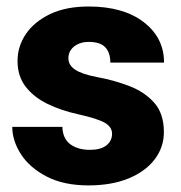

<svg xmlns="http://www.w3.org/2000/svg" viewBox="-20 -558 553 588"><path d="M323.2 -148.4Q323.2 -168.5 302 -181.4Q280.8 -194.3 219.7 -208Q168 -219.2 125.7 -239.7Q83.5 -260.3 58.6 -292.5Q33.7 -324.7 33.7 -371.1Q33.7 -416 59.3 -453.9Q85 -491.7 133.5 -514.9Q182.1 -538.1 251.5 -538.1Q357.9 -538.1 420.2 -490.2Q482.4 -442.4 482.4 -366.2H317.9Q317.9 -396.5 302.5 -413.1Q287.1 -429.7 251 -429.7Q225.6 -429.7 207.5 -416Q189.5 -402.3 189.5 -379.4Q189.5 -358.4 210.4 -344.5Q231.4 -330.6 277.8 -321.8Q331.1 -312 377.4 -293.9Q423.8 -275.9 452.9 -242.7Q481.9 -209.5 481.9 -153.3Q481.9 -106.9 453.6 -69.8Q425.3 -32.7 373.5 -11.5Q321.8 9.8 251 9.8Q175.3 9.8 123 -17.3Q70.8 -44.4 44.2 -85.7Q17.6 -127 17.6 -169.4H170.9Q172.4 -132.8 195.6 -116Q218.8 -99.1 255.4 -99.1Q288.6 -99.1 305.9 -112.8Q323.2 -126.5 323.2 -148.4Z"/></svg>

Font: Vazirmatn RD UI Black
Style: Regular
Weight: 900
Designer: Saber Rastikerdar
Foundry: Saber Rastikerdar
Version: Version 33.003